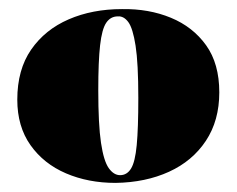

<svg xmlns="http://www.w3.org/2000/svg" viewBox="-20 -763 520 422"><path d="M234 -361Q174 -361 125 -382Q76 -403 47 -444Q18 -485 18 -544Q18 -610 48.5 -654Q79 -698 131 -720.5Q183 -743 248 -743Q307 -744 355.5 -724Q404 -704 433 -663.5Q462 -623 462 -560Q462 -498 432.5 -453.5Q403 -409 351.5 -385.5Q300 -362 234 -361ZM244 -378Q259 -378 268 -392.5Q277 -407 280.5 -444Q284 -481 284 -548Q284 -624 278 -662.5Q272 -701 262 -714.5Q252 -728 239 -727Q223 -727 213.5 -713Q204 -699 200 -663.5Q196 -628 196 -565Q196 -489 202 -449Q208 -409 219 -393.5Q230 -378 244 -378Z"/></svg>

Font: Literata 72pt Black
Style: Regular
Weight: 900
Designer: Latin by Veronika Burian and Jose Scaglione. Greek by Irene Vlachou. Cyrillic by Vera Evstafieva.
Foundry: TypeTogether
Version: Version 3.002